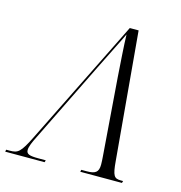

<svg xmlns="http://www.w3.org/2000/svg" viewBox="-154 -809 852 904"><g transform="rotate(15 272.0 -357.0)"><path d="M-48 0H144L147 -10H111C68 -10 52 -15 52 -35C52 -52 63 -76 76 -102L269 -495C316 -591 338 -632 361 -681C362 -632 369 -536 373 -477L402 -98C403 -85 404 -71 404 -58C404 -20 388 -10 346 -10H320L318 0H521L524 -10H513C480 -10 472 -21 466 -93L411 -714H368L65 -102C23 -17 11 -10 -29 -10H-46Z"/></g></svg>

Font: Noto Serif Display Condensed Light
Style: Italic
Weight: 300
Width: 3
Italic angle: -12°
Designer: Monotype Design Team
Foundry: Monotype Imaging Inc.
Version: Version 2.009